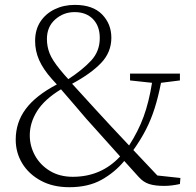

<svg xmlns="http://www.w3.org/2000/svg" viewBox="-20 -759 809 793"><path d="M280.8 -28.8Q397.9 -28.8 476.1 -112.8Q439.5 -154.3 405 -192.1Q370.6 -230 335.9 -269Q305.2 -305.2 282.5 -331.5Q259.8 -357.9 231.9 -390.1Q163.6 -348.6 133.3 -300.3Q103 -252 103 -200.2Q103 -155.8 124.5 -116.7Q146 -77.6 186 -53.2Q226.1 -28.8 280.8 -28.8ZM173.8 -598.1Q173.8 -567.4 184.6 -539.3Q195.3 -511.2 229 -470.2Q237.8 -459.5 245.8 -450.2Q253.9 -440.9 262.2 -432.1Q321.8 -471.2 356.9 -509.3Q392.1 -547.4 392.1 -602.1Q392.1 -651.4 364 -680.2Q335.9 -709 288.1 -709Q242.2 -709 208 -678.7Q173.8 -648.4 173.8 -598.1ZM629.9 -34.2 725.1 -23.9 723.1 1Q705.6 4.9 689.9 6.8Q674.3 8.8 657.2 8.8Q620.1 8.8 595.9 1Q571.8 -6.8 553.2 -27.8L493.2 -94.2Q454.6 -47.4 399.7 -16.6Q344.7 14.2 266.1 14.2Q198.7 14.2 148.9 -12.7Q99.1 -39.6 72 -84Q44.9 -128.4 44.9 -182.1Q44.9 -253.4 86.2 -308.8Q127.4 -364.3 214.8 -410.2L194.8 -432.1Q158.2 -473.1 141.6 -511Q125 -548.8 125 -589.8Q125 -636.2 146.7 -669.4Q168.5 -702.6 205.8 -720.7Q243.2 -738.8 289.1 -738.8Q363.3 -738.8 401.6 -699.5Q439.9 -660.2 439.9 -603Q439.9 -543 397.2 -498.5Q354.5 -454.1 277.8 -413.1Q298.8 -389.6 320.8 -366Q342.8 -342.3 369.1 -313Q404.3 -274.9 438.7 -237.5Q473.1 -200.2 513.2 -158.2Q551.3 -217.3 573.2 -277.3Q595.2 -337.4 607.9 -417L517.1 -426.8V-455.1H723.1V-426.8L645 -417Q633.8 -359.4 619.1 -313Q604.5 -266.6 583.3 -224.9Q562 -183.1 530.8 -139.2Z"/></svg>

Font: Source Han Serif CN ExtraLight
Style: Regular
Weight: 250
Designer: Ryoko NISHIZUKA  (kana & ideographs); Frank Grießhammer (Latin, Greek & Cyrillic); Wenlong ZHANG  (bopomofo); Sandoll Co
Foundry: Adobe Systems Incorporated
Version: Version 1.001;PS 1.001;hotconv 16.6.54;makeotf.lib2.5.65590